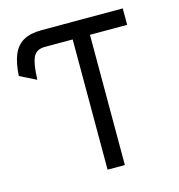

<svg xmlns="http://www.w3.org/2000/svg" viewBox="-105 -792 825 885"><g transform="rotate(-15 308.0 -350.0)"><path d="M300 0V-621.5H167.5Q126.5 -621.5 111.8 -591Q97 -560.5 94.5 -484L16.5 -523Q20 -584 36.2 -623.2Q52.5 -662.5 85.5 -681.2Q118.5 -700 172.5 -700H560V-621.5H382.5V0Z"/></g></svg>

Font: Overpass Mono
Style: Regular
Weight: 400
Designer: Delve Withrington, Dave Bailey
Foundry: Delve Fonts LLC
Version: Version 4.000